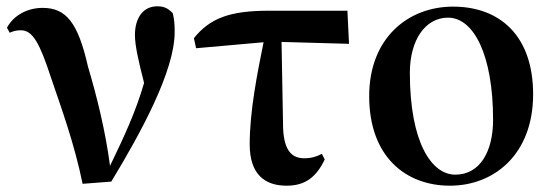

<svg xmlns="http://www.w3.org/2000/svg" viewBox="-20 -573 1752 609"><path d="M242 10 333 3C427 -152 534 -348 534 -471C534 -496 533 -511 528 -531C514 -546 501 -553 479 -553C433 -553 408 -515 408 -462C408 -429 419 -380 437 -310C411 -220 375 -142 329 -47C314 -161 286 -271 259 -362C227 -503 189 -548 115 -548C69 -548 24 -526 2 -485L11 -469C21 -474 32 -477 46 -477C84 -477 106 -436 142 -326C176 -226 216 -117 242 10Z M889 16C948 16 983 -11 1010 -67L1001 -85C984 -76 967 -71 945 -71C906 -71 881 -95 878 -166L873 -440L1087 -434L1082 -539H833C708 -539 646 -515 595 -452L602 -420L816 -439C796 -340 772 -220 772 -115C772 -20 820 16 889 16Z M1407 16C1547 16 1671 -83 1671 -274C1671 -458 1567 -552 1417 -552C1275 -552 1151 -453 1151 -268C1151 -76 1267 16 1407 16ZM1424 -19C1349 -19 1280 -121 1280 -342C1280 -446 1329 -517 1401 -517C1483 -517 1544 -398 1544 -193C1544 -92 1502 -19 1424 -19Z"/></svg>

Font: Noto Serif CJK TC
Style: Bold
Weight: 700
Designer: Ryoko NISHIZUKA 西塚涼子 (kana & ideographs); Frank Grießhammer (Latin, Greek & Cyrillic); Wenlong ZHANG 张文龙 (bopomofo); San
Foundry: Adobe
Version: Version 2.001;hotconv 1.1.0;makeotfexe 2.6.0